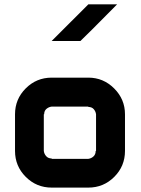

<svg xmlns="http://www.w3.org/2000/svg" viewBox="-20 -853 642 873"><path d="M381.7 -130.8Q395 -132.5 405 -141.7Q415 -150.8 415 -166.7H416.7V-333.3Q415 -346.7 406.2 -356.7Q397.5 -366.7 381.7 -366.7V-368.3H215Q201.7 -366.7 191.2 -357.9Q180.8 -349.2 180.8 -333.3H179.2V-166.7Q180.8 -153.3 190 -142.9Q199.2 -132.5 215 -132.5V-130.8ZM381.7 0H215Q145.8 0 97.1 -48.8Q48.3 -97.5 48.3 -166.7V-333.3Q48.3 -402.5 97.1 -451.2Q145.8 -500 215 -500H381.7Q450 -500 499.2 -450.8Q548.3 -401.7 548.3 -333.3V-166.7Q548.3 -97.5 499.6 -48.8Q450.8 0 381.7 0ZM512.5 -833.3Q493.3 -814.2 460 -780.4Q426.7 -746.7 398.8 -718.8Q370.8 -690.8 345.8 -666.7H215L381.7 -833.3Z"/></svg>

Font: 0xA000-Squareish
Style: Squareish-Bold
Weight: 700
Version: Version 0.1